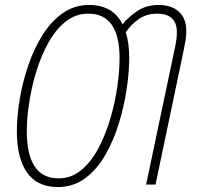

<svg xmlns="http://www.w3.org/2000/svg" viewBox="-20 -744 795 774"><path d="M213 10Q130 10 89 -48.5Q48 -107 48 -214Q48 -275 59.5 -344Q71 -413 94 -480.5Q117 -548 151.5 -603Q186 -658 233 -691Q280 -724 339 -724Q386 -724 420 -705Q454 -686 474 -646Q500 -678 535.5 -701Q571 -724 620 -724Q671 -724 701 -697Q731 -670 731 -619Q731 -600 728 -581Q725 -562 721 -544L607 0H569L683 -541Q687 -558 690 -577.5Q693 -597 693 -614Q693 -689 613 -689Q571 -689 540 -667.5Q509 -646 487 -614Q501 -570 501 -510Q501 -456 491 -387.5Q481 -319 460 -249.5Q439 -180 405.5 -121Q372 -62 324 -26Q276 10 213 10ZM216 -25Q268 -25 308 -58.5Q348 -92 377 -147Q406 -202 425 -266.5Q444 -331 453 -395Q462 -459 462 -509Q462 -689 336 -689Q284 -689 243.5 -656Q203 -623 173.5 -569Q144 -515 125 -451.5Q106 -388 97 -326Q88 -264 88 -216Q88 -25 216 -25Z"/></svg>

Font: Noto Sans Condensed ExtraLight
Style: Italic
Weight: 200
Width: 3
Italic angle: -12°
Designer: Monotype Design Team
Foundry: Monotype Imaging Inc.
Version: Version 2.013; ttfautohint (v1.8.4.7-5d5b)